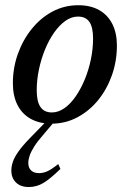

<svg xmlns="http://www.w3.org/2000/svg" viewBox="-20 -474 510 753"><path d="M287 -453.5Q335.5 -453.5 369.2 -434.2Q403 -415 420.8 -379.5Q438.5 -344 438.5 -295.5Q438.5 -234.5 419 -179.2Q399.5 -124 364.8 -81.2Q330 -38.5 283.2 -13.8Q236.5 11 182 11Q134 11 100 -8.2Q66 -27.5 48.2 -63Q30.5 -98.5 30.5 -147Q30.5 -208 50.2 -263Q70 -318 104.8 -361Q139.5 -404 186 -428.8Q232.5 -453.5 287 -453.5ZM183.5 -33Q209 -33 233 -50Q257 -67 277.2 -96.5Q297.5 -126 312.8 -163.2Q328 -200.5 336.5 -241.5Q345 -282.5 345 -322.5Q345 -367.5 330.5 -388.2Q316 -409 286 -409Q260 -409 236.2 -392Q212.5 -375 192 -345.8Q171.5 -316.5 156.2 -279Q141 -241.5 132.5 -200.5Q124 -159.5 124 -120Q124 -75.5 138.8 -54.2Q153.5 -33 183.5 -33ZM148.5 56Q126.5 81 114 101Q101.5 121 96.2 136.5Q91 152 91 165Q91 184 102 194.5Q113 205 133.5 205Q148.5 205 164.5 198.2Q180.5 191.5 208.5 169.5L217 188.5Q177.5 227 150.8 243.2Q124 259.5 92.5 259.5Q61 259.5 42.8 241.8Q24.5 224 24.5 195Q24.5 178.5 30.5 160.5Q36.5 142.5 53 119.2Q69.5 96 100.5 64.5L171 -8H202.5Z"/></svg>

Font: Newsreader 16pt 16pt Medium
Style: Italic
Weight: 500
Italic angle: -17°
Version: Version 1.003